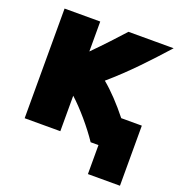

<svg xmlns="http://www.w3.org/2000/svg" viewBox="-131 -660 882 946"><g transform="rotate(20 309.5 -186.5)"><path d="M47 25V-550H234V-393C288 -447 347 -511 382 -550H619C537 -459 453 -368 355 -284C400 -247 448 -196 494 -138H602V177H434V25H393C350 -39 287 -113 234 -161V25Z"/></g></svg>

Font: Repo Black
Style: Regular
Weight: 900
Designer: Stefan Peev
Foundry: Context Ltd
Version: Version 1.502